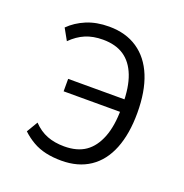

<svg xmlns="http://www.w3.org/2000/svg" viewBox="-98 -585 652 681"><g transform="rotate(20 227.5 -244.5)"><path d="M204 8Q172 8 145 2Q118 -4 95.5 -17Q73 -30 54 -48L79 -90Q103 -65 131.5 -54Q160 -43 196 -43Q245 -43 276 -64.5Q307 -86 324 -129.5Q341 -173 341 -237L349 -226H128V-273H349L341 -254Q341 -319 324.5 -361.5Q308 -404 276.5 -425Q245 -446 197 -446Q160 -446 131.5 -434Q103 -422 78 -397L54 -440Q80 -466 117 -481.5Q154 -497 202 -497Q265 -497 309.5 -467Q354 -437 377 -380.5Q400 -324 400 -243Q400 -164 377.5 -107.5Q355 -51 311 -21.5Q267 8 204 8Z"/></g></svg>

Font: Nunito Sans 10pt Condensed Light
Style: Regular
Weight: 300
Width: 3
Designer: Vernon Adams
Foundry: Vernon Adams
Version: Version 3.101;gftools[0.9.27]